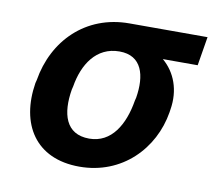

<svg xmlns="http://www.w3.org/2000/svg" viewBox="-65 -604 787 690"><g transform="rotate(10 328.5 -259.0)"><path d="M61.1 -269.9 58.2 -258.5C33.7 -105.8 105.1 9.9 265.6 9.9C421.2 9.9 528.8 -103 551.1 -238.6L552.6 -248.6C565 -321.7 540.5 -383.9 494.3 -422.9H621.4L638.8 -528.4H353.7C194.2 -528.4 85.2 -416.9 61.1 -269.9ZM191.1 -258.5 193.9 -269.9C207.4 -352.3 251.8 -422.9 336.3 -422.9C419 -422.9 437.5 -352.3 424 -269.9L421.2 -258.5C406.6 -169.4 364.3 -95.5 283 -95.5C196 -95.5 176.1 -169.4 191.1 -258.5Z"/></g></svg>

Font: Margiela Sans Semi Bold
Style: Italic
Weight: 600
Italic angle: -9.39999°
Designer: Stefan Endress, Andreas Faust
Version: Version 1.100;FEAKit 1.0